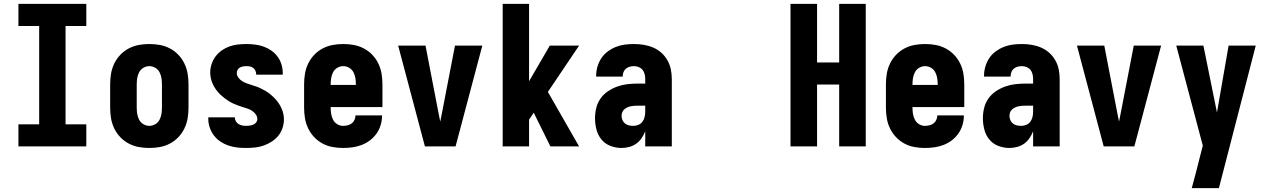

<svg xmlns="http://www.w3.org/2000/svg" viewBox="-20 -755 6540 990"><path d="M75 0V-114H182V-621H75V-735H425V-621H318V-114H425V0Z M750 8Q722 8 695 3Q668 -2 643.5 -15Q619 -28 600 -48Q581 -68 569 -93Q557 -118 552.5 -145Q548 -172 548 -200V-320Q548 -348 552.5 -375Q557 -402 569 -427Q581 -452 600 -472Q619 -492 643.5 -505Q668 -518 695 -523Q722 -528 750 -528Q778 -528 805 -523Q832 -518 856.5 -505Q881 -492 900 -472Q919 -452 931 -427Q943 -402 947.5 -375Q952 -348 952 -320V-200Q952 -172 947.5 -145Q943 -118 931 -93Q919 -68 900 -48Q881 -28 856.5 -15Q832 -2 805 3Q778 8 750 8ZM750 -106Q766 -106 780.5 -114.5Q795 -123 802.5 -137.5Q810 -152 812.5 -168Q815 -184 815 -200V-320Q815 -336 812.5 -352Q810 -368 802.5 -382.5Q795 -397 780.5 -405.5Q766 -414 750 -414Q734 -414 719.5 -405.5Q705 -397 697.5 -382.5Q690 -368 687.5 -352Q685 -336 685 -320V-200Q685 -184 687.5 -168Q690 -152 697.5 -137.5Q705 -123 719.5 -114.5Q734 -106 750 -106Z M1249 8Q1226 8 1203 5.5Q1180 3 1158 -4.5Q1136 -12 1116.5 -25Q1097 -38 1083 -56.5Q1069 -75 1061.5 -97Q1054 -119 1054 -142V-150H1191V-148Q1191 -138 1196.5 -129Q1202 -120 1210.5 -115Q1219 -110 1229 -108Q1239 -106 1249 -106Q1259 -106 1268.5 -107.5Q1278 -109 1286.5 -112.5Q1295 -116 1301 -124Q1307 -132 1307 -141Q1307 -154 1299 -165Q1291 -176 1280 -183.5Q1269 -191 1256.5 -195Q1244 -199 1231.5 -203Q1219 -207 1206.5 -211.5Q1194 -216 1182 -221.5Q1170 -227 1159 -234Q1148 -241 1137.5 -249Q1127 -257 1117.5 -266Q1108 -275 1100 -285Q1092 -295 1085 -306.5Q1078 -318 1073.5 -330Q1069 -342 1066.5 -355Q1064 -368 1064 -381Q1064 -403 1071 -424.5Q1078 -446 1091.5 -464Q1105 -482 1123.5 -495Q1142 -508 1163 -515.5Q1184 -523 1206.5 -525.5Q1229 -528 1251 -528Q1274 -528 1296.5 -525Q1319 -522 1340 -514.5Q1361 -507 1379.5 -494Q1398 -481 1411.5 -462.5Q1425 -444 1431.5 -422Q1438 -400 1438 -378V-370H1301V-372Q1301 -381 1297 -390Q1293 -399 1286 -404.5Q1279 -410 1269.5 -412Q1260 -414 1251 -414Q1242 -414 1233.5 -412.5Q1225 -411 1217.5 -407Q1210 -403 1205.5 -395.5Q1201 -388 1201 -379Q1201 -366 1209 -355Q1217 -344 1228 -337Q1239 -330 1251.5 -325.5Q1264 -321 1276.5 -317Q1289 -313 1301 -309Q1313 -305 1325 -299Q1337 -293 1348.5 -286.5Q1360 -280 1370 -272Q1380 -264 1389.5 -255Q1399 -246 1407.5 -235.5Q1416 -225 1422.5 -214Q1429 -203 1434 -190.5Q1439 -178 1441.5 -165.5Q1444 -153 1444 -139Q1444 -117 1436.5 -94.5Q1429 -72 1414.5 -54.5Q1400 -37 1380.5 -24.5Q1361 -12 1339.5 -4.5Q1318 3 1295 5.5Q1272 8 1249 8Z M1749 8Q1722 8 1694.5 3Q1667 -2 1643 -15Q1619 -28 1600 -48Q1581 -68 1569 -93Q1557 -118 1552.5 -145.5Q1548 -173 1548 -200V-320Q1548 -348 1552.5 -375Q1557 -402 1569 -427Q1581 -452 1600 -472Q1619 -492 1643.5 -505Q1668 -518 1695 -523Q1722 -528 1750 -528Q1778 -528 1805 -523Q1832 -518 1856.5 -505Q1881 -492 1900 -472Q1919 -452 1931 -427Q1943 -402 1947.5 -375Q1952 -348 1952 -320V-203H1685V-200Q1685 -184 1687.5 -168Q1690 -152 1697.5 -137.5Q1705 -123 1719 -114.5Q1733 -106 1749 -106Q1761 -106 1773 -109Q1785 -112 1794 -119Q1803 -126 1808 -137Q1813 -148 1813 -160H1950V-159Q1950 -135 1943 -111Q1936 -87 1922 -67Q1908 -47 1888.5 -32Q1869 -17 1846 -8Q1823 1 1798.5 4.5Q1774 8 1749 8ZM1685 -317H1815V-320Q1815 -336 1812.5 -352Q1810 -368 1802.5 -382.5Q1795 -397 1780.5 -405.5Q1766 -414 1750 -414Q1734 -414 1719.5 -405.5Q1705 -397 1697.5 -382.5Q1690 -368 1687.5 -352Q1685 -336 1685 -320Z M2171 0 2033 -520H2174L2241 -173Q2243 -162 2245.5 -150.5Q2248 -139 2250 -128Q2252 -139 2254.5 -150.5Q2257 -162 2259 -173L2326 -520H2467L2329 0Z M2572 0V-735H2708V-336L2815 -520H2966L2805 -281L2966 0H2818L2732 -174L2708 -138V0Z M3185 8Q3156 8 3128 -2.5Q3100 -13 3081.5 -35.5Q3063 -58 3055.5 -87Q3048 -116 3048 -145Q3048 -172 3054.5 -198.5Q3061 -225 3076.5 -247Q3092 -269 3115 -284.5Q3138 -300 3163.5 -309Q3189 -318 3215.5 -321Q3242 -324 3269 -324H3307V-347Q3307 -360 3304 -372.5Q3301 -385 3293.5 -394.5Q3286 -404 3274 -409Q3262 -414 3249 -414Q3238 -414 3227 -411Q3216 -408 3207.5 -401Q3199 -394 3195 -383.5Q3191 -373 3191 -362V-360H3054V-366Q3054 -389 3061 -412.5Q3068 -436 3081 -455.5Q3094 -475 3113.5 -489.5Q3133 -504 3155.5 -513Q3178 -522 3201.5 -525Q3225 -528 3249 -528Q3274 -528 3299 -524Q3324 -520 3347.5 -510Q3371 -500 3390 -483Q3409 -466 3421.5 -444Q3434 -422 3439 -397Q3444 -372 3444 -347V0H3307V-78Q3300 -60 3288.5 -43Q3277 -26 3261 -14.5Q3245 -3 3225 2.5Q3205 8 3185 8ZM3246 -106Q3259 -106 3272 -111.5Q3285 -117 3293 -128Q3301 -139 3304 -152.5Q3307 -166 3307 -180V-210H3269Q3260 -210 3250.5 -209.5Q3241 -209 3232 -207Q3223 -205 3214.5 -201Q3206 -197 3199 -191Q3192 -185 3188.5 -176Q3185 -167 3185 -158Q3185 -147 3189.5 -136Q3194 -125 3203 -118Q3212 -111 3223 -108.5Q3234 -106 3246 -106Z M4056 0V-735H4193V-433H4307V-735H4444V0H4307V-319H4193V0Z M4749 8Q4722 8 4694.5 3Q4667 -2 4643 -15Q4619 -28 4600 -48Q4581 -68 4569 -93Q4557 -118 4552.5 -145.5Q4548 -173 4548 -200V-320Q4548 -348 4552.5 -375Q4557 -402 4569 -427Q4581 -452 4600 -472Q4619 -492 4643.5 -505Q4668 -518 4695 -523Q4722 -528 4750 -528Q4778 -528 4805 -523Q4832 -518 4856.5 -505Q4881 -492 4900 -472Q4919 -452 4931 -427Q4943 -402 4947.5 -375Q4952 -348 4952 -320V-203H4685V-200Q4685 -184 4687.5 -168Q4690 -152 4697.5 -137.5Q4705 -123 4719 -114.5Q4733 -106 4749 -106Q4761 -106 4773 -109Q4785 -112 4794 -119Q4803 -126 4808 -137Q4813 -148 4813 -160H4950V-159Q4950 -135 4943 -111Q4936 -87 4922 -67Q4908 -47 4888.5 -32Q4869 -17 4846 -8Q4823 1 4798.5 4.5Q4774 8 4749 8ZM4685 -317H4815V-320Q4815 -336 4812.5 -352Q4810 -368 4802.5 -382.5Q4795 -397 4780.5 -405.5Q4766 -414 4750 -414Q4734 -414 4719.5 -405.5Q4705 -397 4697.5 -382.5Q4690 -368 4687.5 -352Q4685 -336 4685 -320Z M5185 8Q5156 8 5128 -2.5Q5100 -13 5081.5 -35.5Q5063 -58 5055.5 -87Q5048 -116 5048 -145Q5048 -172 5054.5 -198.5Q5061 -225 5076.5 -247Q5092 -269 5115 -284.5Q5138 -300 5163.5 -309Q5189 -318 5215.5 -321Q5242 -324 5269 -324H5307V-347Q5307 -360 5304 -372.5Q5301 -385 5293.5 -394.5Q5286 -404 5274 -409Q5262 -414 5249 -414Q5238 -414 5227 -411Q5216 -408 5207.5 -401Q5199 -394 5195 -383.5Q5191 -373 5191 -362V-360H5054V-366Q5054 -389 5061 -412.5Q5068 -436 5081 -455.5Q5094 -475 5113.5 -489.5Q5133 -504 5155.5 -513Q5178 -522 5201.5 -525Q5225 -528 5249 -528Q5274 -528 5299 -524Q5324 -520 5347.5 -510Q5371 -500 5390 -483Q5409 -466 5421.5 -444Q5434 -422 5439 -397Q5444 -372 5444 -347V0H5307V-78Q5300 -60 5288.5 -43Q5277 -26 5261 -14.5Q5245 -3 5225 2.5Q5205 8 5185 8ZM5246 -106Q5259 -106 5272 -111.5Q5285 -117 5293 -128Q5301 -139 5304 -152.5Q5307 -166 5307 -180V-210H5269Q5260 -210 5250.5 -209.5Q5241 -209 5232 -207Q5223 -205 5214.5 -201Q5206 -197 5199 -191Q5192 -185 5188.5 -176Q5185 -167 5185 -158Q5185 -147 5189.5 -136Q5194 -125 5203 -118Q5212 -111 5223 -108.5Q5234 -106 5246 -106Z M5671 0 5533 -520H5674L5741 -173Q5743 -162 5745.5 -150.5Q5748 -139 5750 -128Q5752 -139 5754.5 -150.5Q5757 -162 5759 -173L5826 -520H5967L5829 0Z M6125 215Q6136 175 6146.5 135Q6157 95 6167 54L6182 -4L6045 -520H6185L6255 -175L6315 -520H6455L6265 215Z"/></svg>

Font: Iosevka Heavy
Style: Regular
Weight: 900
Monospace: yes
Designer: Belleve Invis
Foundry: Belleve Invis
Version: Version 32.5.0; ttfautohint (v1.8.4)